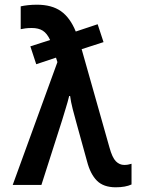

<svg xmlns="http://www.w3.org/2000/svg" viewBox="-20 -786 603 816"><path d="M472 10Q420 10 392 -18Q364 -46 350 -100L305 -263Q297 -291 289 -322.5Q281 -354 278 -378H274Q268 -353 259 -324.5Q250 -296 244 -275L156 0H34L224 -522L218 -541L134 -513L109 -589L193 -616Q180 -644 162 -655.5Q144 -667 115 -667Q100 -667 88.5 -665.5Q77 -664 68 -662V-759Q81 -762 99 -764Q117 -766 137 -766Q200 -766 239 -738.5Q278 -711 302 -652L395 -683L420 -607L327 -577L445 -160Q457 -116 472.5 -100.5Q488 -85 508 -85Q524 -85 539 -90V-2Q513 10 472 10Z"/></svg>

Font: Noto Sans Mono SemiCondensed SemiBold
Style: Regular
Weight: 600
Width: 4
Designer: Monotype Design Team
Foundry: Monotype Imaging Inc.
Version: Version 2.014; ttfautohint (v1.8.4.7-5d5b)